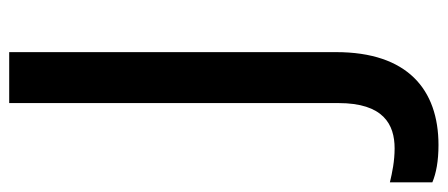

<svg xmlns="http://www.w3.org/2000/svg" viewBox="-368 -528 950 407"><g transform="rotate(-90 106.5 -325.0)"><path d="M2 130C120 130 199 64 199 -87V-780H91V-82C91 13 46 37 -5 37C-32 37 -56 32 -77 27V117C-58 125 -32 130 2 130Z"/></g></svg>

Font: Noto Sans Malayalam UI Medium
Style: Regular
Weight: 500
Designer: Jelle Bosma - Monotype Design Team
Foundry: Monotype Imaging Inc.
Version: Version 2.104